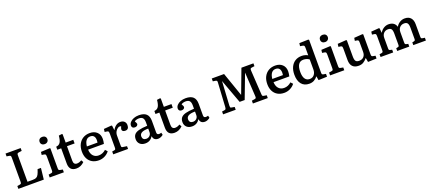

<svg xmlns="http://www.w3.org/2000/svg" viewBox="87 -2165 7994 3578"><g transform="rotate(-20 4084.5 -376.0)"><path d="M58 0V-56L111 -65Q130 -68 136 -77.5Q142 -87 142 -116V-589Q142 -614 135.5 -623.5Q129 -633 109 -636L58 -644V-700H358V-644L295 -635Q276 -632 269.5 -623Q263 -614 263 -589V-66H367Q411 -66 437.5 -78.5Q464 -91 482 -125Q500 -159 520 -223H587L562 0Z M805 -615Q771 -615 750 -634.5Q729 -654 729 -686Q729 -719 750 -739Q771 -759 805 -759Q841 -759 862 -739.5Q883 -720 883 -687Q883 -655 861.5 -635Q840 -615 805 -615ZM679 0V-56L733 -65Q752 -68 757.5 -78Q763 -88 763 -115V-375Q763 -411 756.5 -423Q750 -435 727 -438L682 -445L689 -503L864 -512L877 -506V-112Q877 -92 881.5 -80.5Q886 -69 908 -65L960 -55V0Z M1208 14Q1066 14 1066 -137V-437H989V-497Q1046 -502 1072 -543.5Q1098 -585 1106 -675L1166 -683L1181 -676V-509H1332V-437H1181V-150Q1181 -70 1248 -70Q1295 -70 1340 -100L1366 -56Q1334 -23 1293.5 -4.5Q1253 14 1208 14Z M1653 14Q1577 14 1521.5 -18Q1466 -50 1436.5 -108.5Q1407 -167 1407 -246Q1407 -331 1439 -393Q1471 -455 1528 -489Q1585 -523 1661 -523Q1749 -523 1802 -473.5Q1855 -424 1855 -341Q1855 -296 1842 -242H1529Q1532 -162 1572.5 -117.5Q1613 -73 1681 -73Q1722 -73 1758 -88.5Q1794 -104 1823 -131L1862 -89Q1827 -42 1771.5 -14Q1716 14 1653 14ZM1528 -306H1739Q1743 -326 1743 -352Q1743 -405 1719.5 -433Q1696 -461 1650 -461Q1596 -461 1565.5 -420.5Q1535 -380 1528 -306Z M1939 0V-56L1985 -64Q2001 -67 2006 -76.5Q2011 -86 2011 -112V-378Q2011 -413 2005 -425Q1999 -437 1977 -440L1931 -446L1938 -504L2089 -516L2102 -508L2113 -418H2116Q2143 -468 2182 -495.5Q2221 -523 2268 -523Q2317 -523 2346 -495.5Q2375 -468 2375 -422Q2375 -336 2302 -336Q2271 -336 2255 -349Q2239 -362 2239 -383Q2239 -403 2257 -441Q2228 -455 2197.5 -438Q2167 -421 2146 -385Q2125 -349 2125 -304V-110Q2125 -86 2129.5 -77.5Q2134 -69 2151 -67L2233 -55V0Z M2573 14Q2507 14 2467.5 -23Q2428 -60 2428 -121Q2428 -178 2456.5 -212Q2485 -246 2548 -262.5Q2611 -279 2716 -284V-352Q2716 -411 2692.5 -438.5Q2669 -466 2616 -466Q2590 -466 2565 -458.5Q2540 -451 2527 -439Q2553 -395 2553 -381Q2553 -362 2536 -348Q2519 -334 2493 -334Q2463 -334 2447.5 -348.5Q2432 -363 2432 -389Q2432 -425 2459 -455.5Q2486 -486 2532 -504Q2578 -522 2634 -522Q2734 -522 2782 -477Q2830 -432 2830 -339V-108Q2830 -64 2873 -64Q2893 -64 2918 -72L2929 -27Q2910 -10 2882 2Q2854 14 2828 14Q2738 14 2727 -73Q2701 -31 2663 -8.5Q2625 14 2573 14ZM2618 -61Q2660 -61 2688 -88.5Q2716 -116 2716 -158V-228Q2629 -228 2586.5 -205Q2544 -182 2544 -134Q2544 -100 2563.5 -80.5Q2583 -61 2618 -61Z M3155 14Q3013 14 3013 -137V-437H2936V-497Q2993 -502 3019 -543.5Q3045 -585 3053 -675L3113 -683L3128 -676V-509H3279V-437H3128V-150Q3128 -70 3195 -70Q3242 -70 3287 -100L3313 -56Q3281 -23 3240.5 -4.5Q3200 14 3155 14Z M3501 14Q3435 14 3395.5 -23Q3356 -60 3356 -121Q3356 -178 3384.5 -212Q3413 -246 3476 -262.5Q3539 -279 3644 -284V-352Q3644 -411 3620.5 -438.5Q3597 -466 3544 -466Q3518 -466 3493 -458.5Q3468 -451 3455 -439Q3481 -395 3481 -381Q3481 -362 3464 -348Q3447 -334 3421 -334Q3391 -334 3375.5 -348.5Q3360 -363 3360 -389Q3360 -425 3387 -455.5Q3414 -486 3460 -504Q3506 -522 3562 -522Q3662 -522 3710 -477Q3758 -432 3758 -339V-108Q3758 -64 3801 -64Q3821 -64 3846 -72L3857 -27Q3838 -10 3810 2Q3782 14 3756 14Q3666 14 3655 -73Q3629 -31 3591 -8.5Q3553 14 3501 14ZM3546 -61Q3588 -61 3616 -88.5Q3644 -116 3644 -158V-228Q3557 -228 3514.5 -205Q3472 -182 3472 -134Q3472 -100 3491.5 -80.5Q3511 -61 3546 -61Z M4118 0V-56L4171 -64Q4191 -68 4195.5 -79.5Q4200 -91 4202 -113L4230 -590Q4232 -614 4225.5 -623.5Q4219 -633 4199 -636L4148 -644V-700H4392L4557 -226L4561 -234L4736 -700H4974V-644L4916 -636Q4899 -634 4892.5 -624.5Q4886 -615 4887 -587L4916 -112Q4917 -86 4923.5 -76.5Q4930 -67 4949 -65L5004 -56V0H4709V-56L4768 -65Q4786 -68 4792.5 -77.5Q4799 -87 4797 -113L4769 -583L4768 -590L4587 -113H4487L4311 -591V-584L4283 -112Q4282 -92 4285.5 -80Q4289 -68 4314 -65L4368 -56V0Z M5330 14Q5254 14 5198.5 -18Q5143 -50 5113.5 -108.5Q5084 -167 5084 -246Q5084 -331 5116 -393Q5148 -455 5205 -489Q5262 -523 5338 -523Q5426 -523 5479 -473.5Q5532 -424 5532 -341Q5532 -296 5519 -242H5206Q5209 -162 5249.5 -117.5Q5290 -73 5358 -73Q5399 -73 5435 -88.5Q5471 -104 5500 -131L5539 -89Q5504 -42 5448.5 -14Q5393 14 5330 14ZM5205 -306H5416Q5420 -326 5420 -352Q5420 -405 5396.5 -433Q5373 -461 5327 -461Q5273 -461 5242.5 -420.5Q5212 -380 5205 -306Z M5826 14Q5726 14 5672 -52.5Q5618 -119 5618 -239Q5618 -326 5648 -389.5Q5678 -453 5733 -488Q5788 -523 5864 -523Q5898 -523 5930 -514Q5962 -505 5985 -491V-637Q5985 -670 5977.5 -681Q5970 -692 5943 -696L5900 -703L5907 -761L6087 -766L6099 -754V-106Q6099 -82 6105 -73.5Q6111 -65 6132 -61L6178 -53V3L6008 9L5994 -70H5991Q5961 -30 5920.5 -8Q5880 14 5826 14ZM5863 -66Q5918 -66 5951.5 -106Q5985 -146 5985 -211V-409Q5936 -446 5870 -446Q5739 -446 5739 -249Q5739 -159 5771 -112.5Q5803 -66 5863 -66Z M6366 -615Q6332 -615 6311 -634.5Q6290 -654 6290 -686Q6290 -719 6311 -739Q6332 -759 6366 -759Q6402 -759 6423 -739.5Q6444 -720 6444 -687Q6444 -655 6422.5 -635Q6401 -615 6366 -615ZM6240 0V-56L6294 -65Q6313 -68 6318.5 -78Q6324 -88 6324 -115V-375Q6324 -411 6317.5 -423Q6311 -435 6288 -438L6243 -445L6250 -503L6425 -512L6438 -506V-112Q6438 -92 6442.5 -80.5Q6447 -69 6469 -65L6521 -55V0Z M6804 14Q6725 14 6684 -30Q6643 -74 6643 -157V-379Q6643 -413 6637 -425Q6631 -437 6609 -441L6567 -447L6575 -504L6744 -516L6757 -508V-190Q6757 -122 6776 -96Q6795 -70 6845 -70Q6902 -70 6935 -105.5Q6968 -141 6968 -203V-379Q6968 -414 6962 -425.5Q6956 -437 6934 -441L6893 -447L6902 -504L7069 -516L7082 -508V-112Q7082 -86 7088.5 -76.5Q7095 -67 7114 -64L7161 -55V0L6990 6L6976 -76H6973Q6937 -32 6898 -9Q6859 14 6804 14Z M7241 0V-55L7287 -63Q7303 -66 7308 -75.5Q7313 -85 7313 -111V-380Q7313 -414 7307 -426Q7301 -438 7279 -441L7233 -447L7240 -504L7394 -516L7407 -508L7415 -419H7418Q7444 -466 7489.5 -494.5Q7535 -523 7587 -523Q7647 -523 7684.5 -496Q7722 -469 7737 -419Q7761 -465 7807 -494Q7853 -523 7907 -523Q7985 -523 8025 -477.5Q8065 -432 8065 -352V-103Q8065 -82 8070.5 -73.5Q8076 -65 8096 -62L8140 -55V0H7890V-54L7922 -61Q7940 -65 7945.5 -73Q7951 -81 7951 -103V-320Q7951 -386 7931.5 -412.5Q7912 -439 7866 -439Q7813 -439 7779.5 -404Q7746 -369 7746 -309V-107Q7746 -84 7750.5 -75.5Q7755 -67 7770 -63L7810 -54V0H7571V-54L7602 -61Q7621 -65 7626 -73Q7631 -81 7631 -103V-320Q7631 -387 7612 -413Q7593 -439 7546 -439Q7494 -439 7460.5 -404Q7427 -369 7427 -309V-107Q7427 -84 7431.5 -75.5Q7436 -67 7452 -63L7491 -54V0Z"/></g></svg>

Font: Literata Medium
Style: Regular
Weight: 500
Designer: Latin by Veronika Burian and Jose Scaglione. Greek by Irene Vlachou. Cyrillic by Vera Evstafieva.
Foundry: TypeTogether
Version: Version 3.103; ttfautohint (v1.8.4.7-5d5b);gftools[0.9.29]